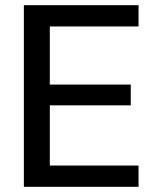

<svg xmlns="http://www.w3.org/2000/svg" viewBox="-20 -720 610 740"><path d="M72 0V-700H514V-618H172V-394H484V-314H172V-82H514V0Z"/></svg>

Font: DM Sans 20pt Medium
Style: Regular
Weight: 500
Version: Version 4.004;gftools[0.9.30]